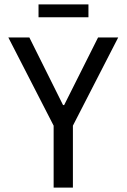

<svg xmlns="http://www.w3.org/2000/svg" viewBox="-20 -857 578 877"><path d="M156 -778V-837H384V-778ZM225 0V-283L18 -686H114L268 -377H273L428 -686H520L313 -283V0Z"/></svg>

Font: Archivo Condensed
Style: Regular
Weight: 400
Width: 3
Designer: Hector Gatti
Foundry: Omnibus-Type
Version: Version 2.001; ttfautohint (v1.8.3)